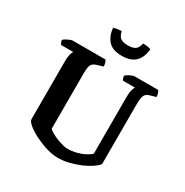

<svg xmlns="http://www.w3.org/2000/svg" viewBox="-203 -1077 1192 1240"><g transform="rotate(30 392.5 -457.5)"><path d="M398 0Q358 0 312.5 -14Q267 -28 226 -48.5Q185 -69 157.5 -91Q130 -113 128 -130V-565Q128 -596 133.5 -616Q139 -636 145 -642H54Q51 -647 47 -654.5Q43 -662 42 -673Q48 -680 60.5 -687Q73 -694 85.5 -699Q98 -704 104 -704H349Q353 -699 357.5 -687Q362 -675 362 -659L319 -646Q301 -641 290.5 -632Q280 -623 276 -606.5Q272 -590 272 -560V-143Q283 -132 302.5 -121Q322 -110 344.5 -101.5Q367 -93 387.5 -87.5Q408 -82 422 -82Q456 -82 488.5 -90Q521 -98 547 -111.5Q573 -125 588 -140V-564Q588 -596 594 -616.5Q600 -637 605 -642H516Q512 -646 509 -654.5Q506 -663 505 -673Q511 -680 523 -687Q535 -694 547.5 -699Q560 -704 566 -704H742Q747 -698 751 -687Q755 -676 756 -659L717 -648Q698 -643 687.5 -634Q677 -625 672.5 -607Q668 -589 668 -555V-108Q655 -91 627 -72Q599 -53 561.5 -37Q524 -21 482 -10.5Q440 0 398 0ZM428 -777Q357 -777 325.5 -813.5Q294 -850 289 -906Q296 -909 312.5 -912Q329 -915 348 -915Q356 -880 374 -867.5Q392 -855 428 -855Q464 -855 482.5 -867.5Q501 -880 508 -915Q533 -915 547 -912Q561 -909 567 -906Q562 -845 528.5 -811Q495 -777 428 -777Z"/></g></svg>

Font: Texturina Medium 12pt
Style: Bold
Weight: 700
Version: Version 1.002